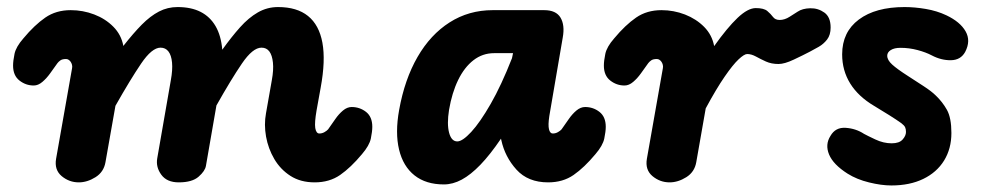

<svg xmlns="http://www.w3.org/2000/svg" viewBox="-20 -530 2853 558"><path d="M209 0Q181 0 159.2 -18.2Q137.5 -36.5 143 -68.5L189.5 -332Q190.5 -337 189.2 -341.8Q188 -346.5 185.5 -350.2Q183 -354 179.5 -356.2Q176 -358.5 172 -358.5Q161 -358.5 155.5 -354.5Q150 -350.5 147 -346.5L125.5 -316.5Q115.5 -302.5 103.2 -292Q91 -281.5 78 -281.5Q55 -281.5 36.5 -296Q18 -310.5 18 -339.5Q18 -353 22.2 -373.5Q26.5 -394 48 -418.5Q80.5 -457.5 111.8 -479Q143 -500.5 185.5 -500.5Q221 -500.5 253.8 -488Q286.5 -475.5 309.5 -452.2Q332.5 -429 338.5 -396.5Q367.5 -433.5 392.2 -458.5Q417 -483.5 442 -496.5Q467 -509.5 496 -509.5Q535.5 -509.5 563 -495.5Q590.5 -481.5 606.5 -454Q622.5 -426.5 626 -385.5Q652.5 -422.5 677.5 -450.5Q702.5 -478.5 729.5 -494Q756.5 -509.5 788 -509.5Q843 -509.5 875.2 -483.5Q907.5 -457.5 917 -405.8Q926.5 -354 912 -275.5L900 -209Q897 -191.5 896 -178.8Q895 -166 896.2 -158Q897.5 -150 900.5 -146Q903.5 -142 908 -142Q916 -142 923 -146Q930 -150 933.5 -154L954.5 -184Q964.5 -198.5 976.8 -208.8Q989 -219 1002 -219Q1025.5 -219 1043.8 -204.8Q1062 -190.5 1062 -161.5Q1062 -148 1057.8 -127.5Q1053.5 -107 1032 -82Q999.5 -43 968.5 -21.5Q937.5 0 894.5 0Q853.5 0 824.2 -18.8Q795 -37.5 777.2 -67.8Q759.5 -98 753.2 -133Q747 -168 753 -200.5L770 -297Q775.5 -327 773.2 -348.2Q771 -369.5 762.8 -380.5Q754.5 -391.5 740 -391.5Q714.5 -391.5 683 -345.2Q651.5 -299 609 -223.5L578.5 -48Q576 -33 557.2 -16.5Q538.5 0 499.5 0Q465 0 448.8 -22.2Q432.5 -44.5 437 -70L476.5 -297Q482 -327 480 -348.2Q478 -369.5 469.5 -380.5Q461 -391.5 446.5 -391.5Q421.5 -391.5 390 -345Q358.5 -298.5 315.5 -222.5L286.5 -58.5Q281.5 -30 257.5 -15Q233.5 0 209 0Z M1285 -210.5Q1278.5 -169.5 1285.2 -144.2Q1292 -119 1309 -119Q1324 -119 1349.5 -146.5Q1375 -174 1406 -228Q1437 -282 1468 -361L1471 -375.5H1416Q1382.5 -375.5 1356 -355Q1329.5 -334.5 1311.5 -297.5Q1293.5 -260.5 1285 -210.5ZM1140 -210.5Q1156 -299.5 1193.5 -364.5Q1231 -429.5 1286.8 -465Q1342.5 -500.5 1412 -500.5H1561.5Q1596 -500.5 1609 -478.8Q1622 -457 1615.5 -421L1576.5 -193Q1574.5 -179.5 1574.2 -170Q1574 -160.5 1575.5 -154.2Q1577 -148 1579.8 -145Q1582.5 -142 1586.5 -142Q1594.5 -142 1601.5 -146Q1608.5 -150 1612 -154L1633 -184Q1643 -198.5 1655.2 -208.8Q1667.5 -219 1680.5 -219Q1704 -219 1722.2 -204.8Q1740.5 -190.5 1740.5 -161.5Q1740.5 -148 1736.2 -127.5Q1732 -107 1710.5 -82Q1678 -43 1647 -21.5Q1616 0 1573 0Q1514.5 0 1481 -37Q1447.5 -74 1437 -122.5L1436 -127Q1404.5 -80.5 1376.2 -51.2Q1348 -22 1322 -8Q1296 6 1270 6Q1218 6 1184.8 -20.2Q1151.5 -46.5 1139.8 -95.2Q1128 -144 1140 -210.5Z M1926 0Q1898 0 1876.2 -18.2Q1854.5 -36.5 1860 -68.5L1906.5 -332Q1907.5 -337 1906.2 -341.8Q1905 -346.5 1902.5 -350.2Q1900 -354 1896.5 -356.2Q1893 -358.5 1889 -358.5Q1878 -358.5 1872.5 -354.5Q1867 -350.5 1864 -346.5L1842.5 -316.5Q1832.5 -302.5 1820.2 -292Q1808 -281.5 1795 -281.5Q1772 -281.5 1753.5 -296Q1735 -310.5 1735 -339.5Q1735 -353 1739.2 -373.5Q1743.5 -394 1765 -418.5Q1797.5 -457.5 1828.8 -479Q1860 -500.5 1902.5 -500.5Q1938 -500.5 1970.8 -487.8Q2003.5 -475 2026.5 -451.8Q2049.5 -428.5 2055.5 -396Q2093.5 -449.5 2123.5 -478Q2153.5 -506.5 2176.5 -506.5Q2200 -506.5 2210 -498Q2220 -489.5 2226.5 -480.8Q2233 -472 2246 -472Q2260.5 -472 2275.2 -481.5Q2290 -491 2298 -496Q2312 -505.5 2334.8 -506Q2357.5 -506.5 2375.8 -493.5Q2394 -480.5 2394 -450Q2394 -428.5 2383.8 -415.2Q2373.5 -402 2359.5 -394Q2345.5 -386 2334 -380Q2314 -369.5 2287 -356.8Q2260 -344 2242.5 -344Q2222 -344 2206 -351.2Q2190 -358.5 2176.8 -365.8Q2163.5 -373 2151.5 -373Q2143 -373 2126.5 -357.5Q2110 -342 2086 -307.2Q2062 -272.5 2031 -215L2003.5 -58.5Q1998.5 -30 1974.5 -15Q1950.5 0 1926 0Z M2570.5 9Q2541.5 9 2505.8 0.2Q2470 -8.5 2443 -25.5Q2401.5 -52 2389.5 -81Q2377.5 -110 2393.5 -135Q2408 -160.5 2437.8 -158.5Q2467.5 -156.5 2491 -141Q2500 -136 2523.8 -124.8Q2547.5 -113.5 2571.5 -113.5Q2593.5 -113.5 2603.2 -124.5Q2613 -135.5 2613 -146.5Q2613 -155 2610.5 -160.2Q2608 -165.5 2599.5 -172Q2585.5 -182 2564.5 -195.2Q2543.5 -208.5 2520 -222.5Q2474.5 -249.5 2451 -287.2Q2427.5 -325 2427.5 -372Q2427.5 -437 2476 -473.2Q2524.5 -509.5 2609 -509.5Q2638 -509.5 2670.5 -504Q2703 -498.5 2730.5 -485.5Q2770.5 -466.5 2786.2 -439Q2802 -411.5 2785 -379Q2772 -355.5 2743.8 -355Q2715.5 -354.5 2688 -369Q2671 -378 2646.8 -384.5Q2622.5 -391 2597 -391Q2579 -391 2568.8 -384.5Q2558.5 -378 2558.5 -368Q2558.5 -355.5 2572.8 -342.5Q2587 -329.5 2619 -309Q2640.5 -295 2664 -279.8Q2687.5 -264.5 2699.5 -252.5Q2719 -234 2732 -210.8Q2745 -187.5 2745 -143.5Q2745 -98 2723.8 -63.5Q2702.5 -29 2663.2 -10Q2624 9 2570.5 9Z"/></svg>

Font: Edu VIC WA NT Hand Pre
Style: Regular
Weight: 400
Designer: Tina and Corey Anderson, Eben Sorkin, Mirko Velimirovic
Foundry: Google for Education
Version: Version 1.000